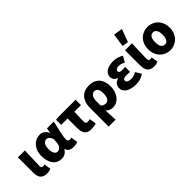

<svg xmlns="http://www.w3.org/2000/svg" viewBox="105 -1833 3047 3047"><g transform="rotate(-45 1628.5 -310.0)"><path d="M210 12C254 12 278 4 300 -5L282 -119C272 -115 259 -113 251 -113C222 -113 208 -123 208 -156C208 -235 216 -383 219 -497H63V-162C63 -57 95 12 210 12Z M542 12C599 12 644 -14 677 -68H681C700 -8 742 12 812 12C854 12 883 4 902 -5L884 -119C872 -115 861 -113 851 -113C824 -113 803 -124 803 -158C803 -232 842 -384 868 -497H715L700 -414H696C664 -482 616 -509 561 -509C446 -509 341 -412 341 -247C341 -85 420 12 542 12ZM579 -115C530 -115 499 -154 499 -249C499 -344 543 -383 585 -383C625 -383 650 -354 670 -302L664 -216C660 -160 620 -115 579 -115Z M1201 12C1246 12 1285 4 1318 -5L1298 -121C1275 -115 1259 -113 1242 -113C1219 -113 1203 -123 1203 -157C1203 -212 1205 -294 1209 -376H1357V-497H988L913 -492V-376H1057V-163C1057 -58 1093 12 1201 12Z M1427 176H1583C1580 105 1576 33 1572 -42C1607 -1 1654 12 1694 12C1800 12 1901 -86 1901 -257C1901 -417 1812 -509 1667 -509C1529 -509 1427 -426 1427 -236ZM1658 -115C1629 -115 1601 -121 1573 -151V-251C1573 -331 1609 -383 1661 -383C1715 -383 1742 -342 1742 -255C1742 -154 1704 -115 1658 -115Z M2209 12C2271 12 2328 1 2393 -45L2333 -142C2295 -114 2253 -105 2223 -105C2158 -105 2124 -124 2124 -158C2124 -190 2150 -202 2206 -202C2230 -202 2257 -200 2282 -198V-310C2259 -308 2232 -306 2211 -306C2171 -306 2147 -317 2147 -347C2147 -374 2172 -392 2219 -392C2256 -392 2294 -381 2327 -360L2383 -459C2334 -491 2271 -509 2211 -509C2098 -509 1997 -466 1997 -366C1997 -327 2022 -281 2076 -264V-260C2016 -245 1975 -206 1975 -135C1975 -39 2081 12 2209 12Z M2614 12C2658 12 2682 4 2704 -5L2686 -119C2676 -115 2663 -113 2655 -113C2626 -113 2612 -123 2612 -156C2612 -235 2620 -383 2623 -497H2467V-162C2467 -57 2499 12 2614 12ZM2591 -555 2671 -770 2520 -796 2488 -573Z M2980 12C3106 12 3223 -83 3223 -249C3223 -414 3106 -509 2980 -509C2853 -509 2737 -414 2737 -249C2737 -83 2853 12 2980 12ZM2980 -113C2921 -113 2895 -166 2895 -249C2895 -332 2921 -385 2980 -385C3038 -385 3064 -332 3064 -249C3064 -166 3038 -113 2980 -113Z"/></g></svg>

Font: Source Sans Pro
Style: Bold
Weight: 700
Designer: Paul D. Hunt
Foundry: Adobe Systems Incorporated
Version: Version 3.006;hotconv 1.0.111;makeotfexe 2.5.65597